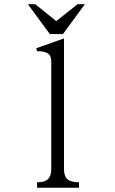

<svg xmlns="http://www.w3.org/2000/svg" viewBox="-20 -877 540 898"><path d="M349.6 1V-24.4Q311.5 -24.4 294.9 -39.1Q279.3 -53.7 279.3 -85.9V-697.3L149.4 -651.4L153.3 -637.7Q190.4 -637.7 205.1 -626Q219.7 -615.2 219.7 -590.8V-85.9Q219.7 -53.7 204.1 -39.1Q189.5 -24.4 153.3 -24.4V1ZM377 -857.4H342.8L243.2 -778.3L144.5 -857.4H110.4L212.9 -717.8H274.4Z"/></svg>

Font: BatangChe
Style: Regular
Weight: 400
Monospace: yes
Version: Version 2.21